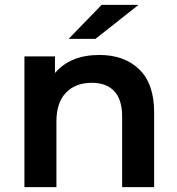

<svg xmlns="http://www.w3.org/2000/svg" viewBox="-20 -766 726 786"><path d="M387 -541Q489 -541 550 -482Q611 -423 611 -306V0H480V-289Q480 -358 448 -392.5Q416 -427 356 -427Q289 -427 250 -386.5Q211 -346 211 -269V0H80V-535H205V-467Q268 -541 387 -541ZM261 -607 396 -746H547L371 -607Z"/></svg>

Font: Belfius21
Style: Bold
Weight: 700
Designer: Montserrat's base design by Julieta Ulanovsky, modified by Coast SPRL for Belfius Bank NV.
Foundry: Montserrat's base design by Julieta Ulanovsky, modified by Coast SPRL for Belfius Bank NV.
Version: Version 2.000;FEAKit 1.0